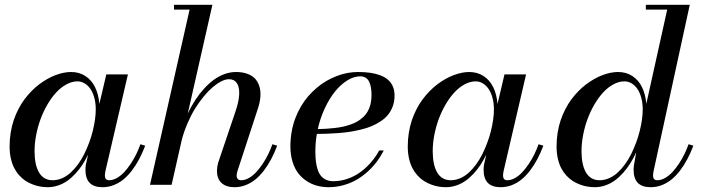

<svg xmlns="http://www.w3.org/2000/svg" viewBox="-20 -770 2929 800"><path d="M585 -163Q573.4 -132.4 559.7 -106.6Q546 -80.8 529.2 -58.9Q512.4 -37.1 493.8 -22Q475.1 -6.9 452.9 1.6Q430.8 10 407 10Q371.5 10 353.8 -7.9Q336 -25.9 336 -63Q336 -73 338 -85L347.2 -125.9Q336 -102.9 323.1 -83.2Q310.2 -63.6 294.1 -46.2Q278 -28.8 260.4 -16.5Q242.9 -4.2 221.9 2.9Q201 10 179 10Q163.6 10 148.4 7.4Q133.2 4.9 117.4 -1.1Q101.5 -7 87.4 -15.9Q73.4 -24.9 60.9 -38.6Q48.4 -52.2 39.4 -69.4Q30.5 -86.5 25.2 -109.8Q20 -133 20 -160Q20 -189.4 24.5 -217.2Q29 -245.1 37.1 -269.1Q45.2 -293 56.6 -315.1Q67.9 -337.2 81.6 -355.6Q95.2 -373.9 110.9 -389.9Q126.5 -406 143.1 -418.5Q159.8 -431 177 -440.8Q194.2 -450.6 211.4 -457Q228.5 -463.4 244.8 -466.7Q261.1 -470 276 -470Q310.1 -470 335.8 -453.2Q361.5 -436.5 376.1 -406.8Q390.6 -377 394 -337L423 -460H513L419 -56Q417 -44 417 -38Q417 -29.2 421.4 -24.1Q425.8 -19 435 -19Q450.6 -19 467 -28.3Q483.4 -37.6 497.5 -52.8Q511.6 -68 524.8 -87.8Q537.9 -107.5 547.9 -128.1Q557.9 -148.6 565 -169ZM379 -314Q379 -340.6 372.9 -362.9Q366.8 -385.2 356.4 -400Q346 -414.8 332.2 -422.9Q318.4 -431 303 -431Q280.1 -431 257.2 -418.7Q234.2 -406.4 214.8 -385.4Q195.2 -364.4 178.3 -335.7Q161.4 -307 149.5 -275.1Q137.6 -243.1 130.8 -208.1Q124 -173 124 -140Q124 -112 128.6 -89.8Q133.2 -67.6 142.4 -51.8Q151.5 -35.9 165.8 -27.4Q180.1 -19 199 -19Q219.2 -19 238.6 -27.4Q257.9 -35.8 274 -50.4Q290.1 -65.1 304.7 -84.9Q319.2 -104.6 330.6 -127.5Q342 -150.4 351.2 -175Q360.5 -199.6 366.5 -224.1Q372.5 -248.5 375.8 -271.4Q379 -294.4 379 -314Z M962 -308Q975 -346.6 976.6 -376.3Q978.2 -406 967.4 -423Q956.5 -440 934 -440Q920 -440 902.4 -431.2Q884.9 -422.5 866.3 -406.8Q847.8 -391 828.6 -367.7Q809.4 -344.4 792.4 -316.9Q775.5 -289.4 760.9 -255.3Q746.2 -221.2 737.1 -185.8L695 0H605L770 -730H705V-750H865L762.4 -297.2Q776.8 -327.1 793.6 -353Q810.5 -378.9 830.2 -400.5Q849.9 -422.1 870.9 -437.5Q892 -452.9 915.6 -461.4Q939.2 -470 963 -470Q991.4 -470 1012.2 -461.9Q1033.1 -453.9 1044.9 -439.9Q1056.6 -425.9 1061.7 -406.7Q1066.8 -387.5 1064.8 -365.4Q1062.9 -343.4 1055 -319L969 -56Q966 -47 966 -38Q966 -29.4 970.8 -24.2Q975.6 -19 985 -19Q1000.6 -19 1017 -28.3Q1033.4 -37.6 1047.5 -52.8Q1061.6 -68 1074.8 -87.8Q1087.9 -107.5 1097.9 -128.1Q1107.9 -148.6 1115 -169L1135 -163Q1123.4 -132.4 1109.7 -106.6Q1096 -80.8 1079.2 -58.9Q1062.4 -37.1 1043.8 -22Q1025.1 -6.9 1002.9 1.6Q980.8 10 957 10Q921.9 10 902.9 -7.8Q884 -25.6 884 -58Q884 -74.5 889 -92Z M1294 -140Q1294 -116.8 1296.1 -98.4Q1298.2 -80.1 1303.4 -64.1Q1308.6 -48.1 1317.1 -37.6Q1325.5 -27 1338.6 -21Q1351.6 -15 1369 -15Q1399.2 -15 1428.3 -25.1Q1457.4 -35.1 1481.6 -52.8Q1505.8 -70.5 1525.6 -93.4Q1545.5 -116.2 1560 -143H1579Q1566.9 -119.1 1550.8 -97.4Q1534.8 -75.8 1513.1 -55.9Q1491.4 -36.1 1466.8 -21.6Q1442.1 -7.1 1411.7 1.4Q1381.2 10 1349 10Q1324.1 10 1301.3 3.9Q1278.5 -2.1 1258.1 -15.4Q1237.6 -28.8 1222.6 -48.2Q1207.6 -67.6 1198.8 -96.4Q1190 -125.1 1190 -160Q1190 -191.5 1195.3 -221.4Q1200.6 -251.2 1210.4 -277Q1220.1 -302.8 1233.8 -326.1Q1247.4 -349.5 1264.1 -368.8Q1280.8 -388 1299.9 -404.2Q1319 -420.5 1339.9 -432.6Q1360.9 -444.6 1382.7 -453.1Q1404.5 -461.5 1426.9 -465.8Q1449.2 -470 1471 -470Q1499.2 -470 1522.3 -466.8Q1545.4 -463.5 1564.6 -456.2Q1583.8 -448.9 1596.8 -437.6Q1609.8 -426.4 1616.9 -409.8Q1624 -393.2 1624 -372Q1624 -347.9 1616.6 -327.4Q1609.1 -306.9 1596.9 -291.9Q1584.8 -276.9 1566.1 -264.6Q1547.5 -252.4 1528.1 -244.2Q1508.8 -236.1 1483.7 -230.1Q1458.6 -224 1436.9 -220.7Q1415.1 -217.4 1388.5 -215.4Q1361.9 -213.4 1342.6 -212.8Q1323.4 -212.1 1300.2 -212Q1294 -175.6 1294 -140ZM1481 -452Q1454.5 -452 1426.9 -434.9Q1399.4 -417.8 1375.8 -388.5Q1352.2 -359.2 1333.2 -318.5Q1314.2 -277.8 1304.1 -232.2Q1323.1 -232.6 1339.2 -233.5Q1355.4 -234.4 1374.2 -236.6Q1393 -238.8 1408.4 -242.1Q1423.9 -245.4 1440.1 -251Q1456.4 -256.6 1468.9 -263.9Q1481.5 -271.2 1492.9 -281.8Q1504.4 -292.2 1511.8 -305.2Q1519.2 -318.1 1523.6 -335.1Q1528 -352 1528 -372Q1528 -390.5 1525.7 -404.5Q1523.4 -418.5 1518.1 -429.5Q1512.8 -440.5 1503.4 -446.2Q1494.1 -452 1481 -452Z M2244 -163Q2232.4 -132.4 2218.7 -106.6Q2205 -80.8 2188.2 -58.9Q2171.4 -37.1 2152.8 -22Q2134.1 -6.9 2111.9 1.6Q2089.8 10 2066 10Q2030.5 10 2012.8 -7.9Q1995 -25.9 1995 -63Q1995 -73 1997 -85L2006.2 -125.9Q1995 -102.9 1982.1 -83.2Q1969.2 -63.6 1953.1 -46.2Q1937 -28.8 1919.4 -16.5Q1901.9 -4.2 1880.9 2.9Q1860 10 1838 10Q1822.6 10 1807.4 7.4Q1792.2 4.9 1776.4 -1.1Q1760.5 -7 1746.4 -15.9Q1732.4 -24.9 1719.9 -38.6Q1707.4 -52.2 1698.4 -69.4Q1689.5 -86.5 1684.2 -109.8Q1679 -133 1679 -160Q1679 -189.4 1683.5 -217.2Q1688 -245.1 1696.1 -269.1Q1704.2 -293 1715.6 -315.1Q1726.9 -337.2 1740.6 -355.6Q1754.2 -373.9 1769.9 -389.9Q1785.5 -406 1802.1 -418.5Q1818.8 -431 1836 -440.8Q1853.2 -450.6 1870.4 -457Q1887.5 -463.4 1903.8 -466.7Q1920.1 -470 1935 -470Q1969.1 -470 1994.8 -453.2Q2020.5 -436.5 2035.1 -406.8Q2049.6 -377 2053 -337L2082 -460H2172L2078 -56Q2076 -44 2076 -38Q2076 -29.2 2080.4 -24.1Q2084.8 -19 2094 -19Q2109.6 -19 2126 -28.3Q2142.4 -37.6 2156.5 -52.8Q2170.6 -68 2183.8 -87.8Q2196.9 -107.5 2206.9 -128.1Q2216.9 -148.6 2224 -169ZM2038 -314Q2038 -340.6 2031.9 -362.9Q2025.8 -385.2 2015.4 -400Q2005 -414.8 1991.2 -422.9Q1977.4 -431 1962 -431Q1939.1 -431 1916.2 -418.7Q1893.2 -406.4 1873.8 -385.4Q1854.2 -364.4 1837.3 -335.7Q1820.4 -307 1808.5 -275.1Q1796.6 -243.1 1789.8 -208.1Q1783 -173 1783 -140Q1783 -112 1787.6 -89.8Q1792.2 -67.6 1801.4 -51.8Q1810.5 -35.9 1824.8 -27.4Q1839.1 -19 1858 -19Q1878.2 -19 1897.6 -27.4Q1916.9 -35.8 1933 -50.4Q1949.1 -65.1 1963.7 -84.9Q1978.2 -104.6 1989.6 -127.5Q2001 -150.4 2010.2 -175Q2019.5 -199.6 2025.5 -224.1Q2031.5 -248.5 2034.8 -271.4Q2038 -294.4 2038 -314Z M2869 -163Q2857.4 -132.4 2843.7 -106.6Q2830 -80.8 2813.2 -58.9Q2796.4 -37.1 2777.8 -22Q2759.1 -6.9 2736.9 1.6Q2714.8 10 2691 10Q2655.5 10 2637.8 -7.9Q2620 -25.9 2620 -63Q2620 -73 2622 -85L2630.9 -135.5Q2619.8 -111.2 2606.7 -90.2Q2593.6 -69.2 2577.1 -50.6Q2560.6 -31.9 2542.6 -18.6Q2524.5 -5.4 2502.8 2.3Q2481 10 2458 10Q2442.6 10 2427.4 7.4Q2412.2 4.9 2396.4 -1.1Q2380.5 -7 2366.4 -15.9Q2352.4 -24.9 2339.9 -38.6Q2327.4 -52.2 2318.4 -69.4Q2309.5 -86.5 2304.2 -109.8Q2299 -133 2299 -160Q2299 -189.4 2303.5 -217.2Q2308 -245.1 2316.1 -269.1Q2324.2 -293 2335.6 -315.1Q2346.9 -337.2 2360.6 -355.6Q2374.2 -373.9 2389.9 -389.9Q2405.5 -406 2422.1 -418.5Q2438.8 -431 2456 -440.8Q2473.2 -450.6 2490.4 -457Q2507.5 -463.4 2523.8 -466.7Q2540.1 -470 2555 -470Q2589 -470 2614.7 -453.3Q2640.4 -436.6 2654.9 -407.1Q2669.5 -377.5 2673 -337.6L2760 -730H2671V-750H2854L2703 -56Q2701 -44 2701 -38Q2701 -29.2 2705.4 -24.1Q2709.8 -19 2719 -19Q2734.6 -19 2751 -28.3Q2767.4 -37.6 2781.5 -52.8Q2795.6 -68 2808.8 -87.8Q2821.9 -107.5 2831.9 -128.1Q2841.9 -148.6 2849 -169ZM2658 -314Q2658 -340.6 2651.9 -362.9Q2645.8 -385.2 2635.4 -400Q2625 -414.8 2611.2 -422.9Q2597.4 -431 2582 -431Q2559.1 -431 2536.2 -418.7Q2513.2 -406.4 2493.8 -385.4Q2474.2 -364.4 2457.3 -335.7Q2440.4 -307 2428.5 -275.1Q2416.6 -243.1 2409.8 -208.1Q2403 -173 2403 -140Q2403 -112 2407.6 -89.8Q2412.2 -67.6 2421.4 -51.8Q2430.5 -35.9 2444.8 -27.4Q2459.1 -19 2478 -19Q2498.2 -19 2517.6 -27.4Q2536.9 -35.8 2553 -50.4Q2569.1 -65.1 2583.7 -84.9Q2598.2 -104.6 2609.6 -127.5Q2621 -150.4 2630.2 -175Q2639.5 -199.6 2645.5 -224.1Q2651.5 -248.5 2654.8 -271.4Q2658 -294.4 2658 -314Z"/></svg>

Font: Bodoni* 11
Style: Italic
Weight: 400
Italic angle: -13°
Version: Version 1.002